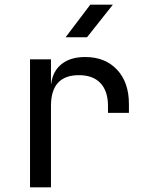

<svg xmlns="http://www.w3.org/2000/svg" viewBox="-20 -805 640 825"><path d="M109 0V-550H199V-445H200Q207 -500 245 -530Q283 -560 346 -560Q432 -560 483 -505.5Q534 -451 534 -358V-320H444V-350Q444 -413 412 -447.5Q380 -482 319 -482Q199 -482 199 -350V0ZM262 -645 368 -785H465L354 -645Z"/></svg>

Font: JetBrainsMono NF
Style: Regular
Weight: 400
Designer: Philipp Nurullin, Konstantin Bulenkov
Foundry: JetBrains
Version: Version 2.251; ttfautohint (v1.8.3);Nerd Fonts 2.2.2